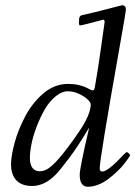

<svg xmlns="http://www.w3.org/2000/svg" viewBox="-20 -702 516 732"><path d="M25.6 -45.4Q22 -58.1 22 -74.2Q22 -90.3 25.5 -111.7Q29.1 -133.1 35.8 -158Q42.5 -182.9 53.1 -208.9Q63.7 -234.9 76.9 -259.9Q90.1 -284.9 107.8 -307Q125.5 -329.1 145 -345.7Q187.7 -382.1 240 -382.1Q282.5 -382.1 315.9 -364.7Q322 -361.6 326.7 -359.1Q338.1 -353 341.1 -366.9Q353 -432.4 365.4 -522.3Q377.7 -612.3 378.7 -616.5Q379.6 -620.6 377.7 -624.1Q375.7 -627.7 372.9 -626.8Q370.1 -626 330.1 -615.5Q290 -605 285.5 -605Q281 -605 281 -614.5Q281 -624 281.7 -630.9Q283.2 -641.8 292 -644Q344 -655.5 393.7 -668.7Q443.4 -681.9 446 -681.9Q460 -681.9 460 -664.1Q460 -658.2 435.1 -517.6Q360.1 -94.7 360.1 -60.1Q360.1 -48.1 369.8 -48.1Q379.4 -48.1 395.3 -59.7Q411.1 -71.3 424.8 -85.1Q438.5 -98.9 449.7 -110.5Q460.9 -122.1 463.3 -122.1Q465.6 -122.1 470.8 -117.6Q476.1 -113 476.1 -110.7Q476.1 -108.4 469.7 -99.1Q463.4 -89.8 452.6 -76.3Q441.9 -62.7 426 -47.7Q410.2 -32.7 393.1 -19.8Q353.3 10 314 10Q301 10 292.5 -0.5Q283.9 -11 283.9 -36Q283.9 -61 320.1 -216.1Q276.1 -142.1 242.9 -98.3Q209.7 -54.4 194.6 -38.6Q151.1 7.1 102.1 7.1Q40.5 7.1 25.6 -45.4ZM200.7 -93.3Q234.9 -131.6 280.4 -198.4Q325.9 -265.1 325.9 -304Q325.9 -311.3 314 -322.9Q302 -334.5 281.1 -344.2Q260.3 -354 238 -354Q215.8 -354 192.4 -335Q168.9 -315.9 151.7 -286.5Q134.5 -257.1 121.1 -222.8Q107.7 -188.5 100.8 -156.6Q94 -124.8 94 -99.6Q94 -74.5 103.8 -61.8Q113.5 -49.1 131.3 -49.1Q149.2 -49.1 165.8 -60.8Q182.4 -72.5 200.7 -93.3Z"/></svg>

Font: Fanwood Text
Style: Italic
Weight: 400
Italic angle: -9°
Version: Version 1.101